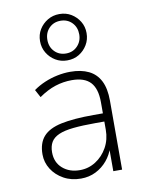

<svg xmlns="http://www.w3.org/2000/svg" viewBox="-87 -832 682 902"><g transform="rotate(-10 254.0 -381.5)"><path d="M226 8Q180 8 144 -12Q108 -32 87.5 -64.5Q67 -97 67 -135Q67 -189 94.5 -220Q122 -251 181 -263.5Q240 -276 336 -276H390V-237H338Q275 -237 231.5 -232.5Q188 -228 162 -216.5Q136 -205 124.5 -185.5Q113 -166 113 -137Q113 -89 145.5 -60.5Q178 -32 228 -32Q269 -32 303.5 -54Q338 -76 359 -113.5Q380 -151 380 -198V-329Q380 -394 351.5 -424.5Q323 -455 263 -455Q222 -455 183.5 -442.5Q145 -430 105 -402L85 -439Q110 -457 139.5 -469.5Q169 -482 200.5 -488.5Q232 -495 262 -495Q314 -495 350 -477.5Q386 -460 404.5 -423.5Q423 -387 423 -329V0H381V-114H386Q375 -79 352 -51.5Q329 -24 297 -8Q265 8 226 8ZM259 -550Q228 -550 203 -565Q178 -580 163 -605Q148 -630 148 -661Q148 -692 163 -716.5Q178 -741 203 -756Q228 -771 259 -771Q291 -771 315.5 -756Q340 -741 355 -716.5Q370 -692 370 -661Q370 -630 355 -605Q340 -580 315.5 -565Q291 -550 259 -550ZM259 -583Q292 -583 313.5 -605.5Q335 -628 335 -661Q335 -695 313.5 -717Q292 -739 259 -739Q226 -739 204.5 -717Q183 -695 183 -661Q183 -627 204.5 -605Q226 -583 259 -583Z"/></g></svg>

Font: Nunito Sans 10pt SemiCondensed ExtraLight
Style: Regular
Weight: 250
Width: 4
Designer: Vernon Adams
Foundry: Vernon Adams
Version: Version 3.101;gftools[0.9.27]